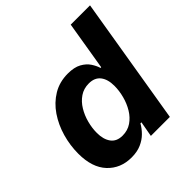

<svg xmlns="http://www.w3.org/2000/svg" viewBox="-195 -876 1032 1032"><g transform="rotate(-45 321.5 -359.5)"><path d="M223.4 9.1Q140.1 9.1 87.4 -47Q34.8 -103.1 34.8 -207.8Q34.8 -270.9 52.3 -332.2Q69.8 -393.4 103.7 -443.4Q137.6 -493.3 186.9 -523Q236.2 -552.7 299.7 -552.7Q348.1 -552.7 377.8 -536.2Q407.5 -519.7 423.2 -495.7Q439 -471.7 445.3 -449.7H450.6L496.6 -727.5H643.3L522.7 0H378.4L394.1 -87.4H386.4Q372.6 -62.6 350.8 -40.6Q328.9 -18.5 297.4 -4.7Q266 9.1 223.4 9.1ZM272.2 -108.3Q311.2 -108.3 340.7 -128.4Q370.2 -148.5 390.1 -181.5Q410 -214.4 420.1 -253.1Q430.3 -291.7 430.3 -328.9Q430.3 -378.6 408.2 -407Q386.1 -435.4 341.9 -435.4Q302.8 -435.4 273.4 -415.3Q243.9 -395.3 224.2 -362.6Q204.4 -330 194.4 -291.6Q184.3 -253.3 184.3 -216.4Q184.3 -167.4 206 -137.8Q227.6 -108.3 272.2 -108.3Z"/></g></svg>

Font: Adwaita Sans
Style: Italic
Weight: 400
Italic angle: -9.39999°
Designer: Rasmus Andersson
Foundry: rsms
Version: Version 4.001;git-9221beed3